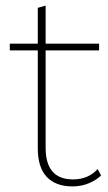

<svg xmlns="http://www.w3.org/2000/svg" viewBox="-20 -656 386 686"><path d="M334 -500V-476H143V-128Q143 -15 241 -15Q295 -15 329 -52L341 -29Q325 -13 298 -1.5Q271 10 239 10Q179 10 147 -24Q115 -58 115 -126V-476H15V-500H115V-628L143 -636V-500Z"/></svg>

Font: Work Sans ExtraLight
Style: Regular
Weight: 200
Designer: Wei Huang
Foundry: Wei Huang
Version: Version 2.010; ttfautohint (v1.8.3)